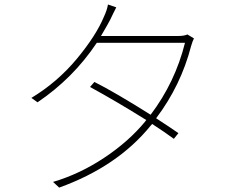

<svg xmlns="http://www.w3.org/2000/svg" viewBox="-20 -814 1040 857"><path d="M816.4 -660.2 845.7 -642.6Q839.8 -631.8 833 -608.4Q787.1 -431.6 676.8 -286.1Q737.3 -247.1 776.4 -219.7L755.9 -194.3Q720.7 -220.7 659.2 -260.7L652.3 -252.9Q503.9 -70.3 244.1 23.4L216.8 -2Q335.9 -37.1 445.3 -109.9Q554.7 -182.6 627.9 -271.5L632.8 -278.3Q500 -361.3 381.8 -425.8L401.4 -448.2Q496.1 -400.4 652.3 -301.8Q761.7 -446.3 805.7 -623H412.1Q306.6 -464.8 147.5 -357.4L120.1 -377Q236.3 -447.3 322.8 -551.3Q409.2 -655.3 444.3 -740.2Q458 -769.5 461.9 -793.9L499 -781.2Q494.1 -771.5 483.9 -751Q473.6 -730.5 471.7 -725.6Q463.9 -710 430.7 -653.3H772.5Q802.7 -653.3 816.4 -660.2Z"/></svg>

Font: Gen Shin Gothic ExtraLight
Style: Regular
Weight: 100
Designer: [Source Han Sans]
Ryoko NISHIZUKA  (kana & ideographs); Paul D. Hunt (Latin, Greek & Cyrillic); Wenlong ZHANG  (bopomofo
Version: Version 1.002.20150607